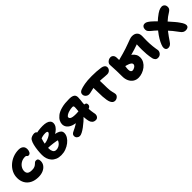

<svg xmlns="http://www.w3.org/2000/svg" viewBox="312 -1763 3017 3017"><g transform="rotate(-45 1820.5 -254.0)"><path d="M285 9Q204 9 147.5 -20.5Q91 -50 62 -101.5Q33 -153 33 -220Q33 -283 59.5 -337Q86 -391 132.5 -432Q179 -473 238.5 -496Q298 -519 366 -519Q397 -519 420 -508.5Q443 -498 456 -478Q469 -458 469 -428Q469 -392 454 -367Q439 -342 412 -342Q398 -342 392 -349Q386 -356 379.5 -362Q373 -368 355 -368Q307 -368 269 -346.5Q231 -325 209 -290Q187 -255 187 -215Q187 -194 196 -177Q205 -160 226 -150.5Q247 -141 286 -141Q325 -141 347 -151Q369 -161 382 -173.5Q395 -186 407 -196Q419 -206 438 -206Q462 -206 473.5 -191Q485 -176 485 -145Q485 -101 459.5 -66Q434 -31 388.5 -11Q343 9 285 9Z M779 19Q725 19 685 2Q645 -15 618 -45.5Q591 -76 578 -115.5Q565 -155 565 -200Q565 -244 570.5 -297.5Q576 -351 587.5 -400Q599 -449 619 -482Q627 -496 643 -506Q659 -516 679.5 -521.5Q700 -527 720 -527Q741 -527 754 -514.5Q767 -502 767 -474Q767 -456 759 -429.5Q751 -403 739.5 -367.5Q728 -332 720 -288.5Q712 -245 712 -193Q712 -154 728 -125Q744 -96 782 -96Q811 -96 838 -109.5Q865 -123 884 -147Q903 -171 910 -201L922 -182Q907 -187 879.5 -192.5Q852 -198 819.5 -202Q787 -206 755.5 -209Q724 -212 701 -211L709 -294Q739 -294 770.5 -303.5Q802 -313 828.5 -326.5Q855 -340 871.5 -355.5Q888 -371 888 -384Q888 -395 876.5 -400.5Q865 -406 843 -406Q806 -406 775.5 -397.5Q745 -389 720 -379.5Q695 -370 674 -367Q654 -366 639.5 -377.5Q625 -389 625 -411Q626 -436 645.5 -454.5Q665 -473 694 -483Q749 -503 800 -509.5Q851 -516 894 -516Q942 -516 976.5 -506Q1011 -496 1029.5 -475.5Q1048 -455 1048 -425Q1048 -392 1028 -361.5Q1008 -331 972 -305Q936 -279 889 -258.5Q842 -238 787 -227L811 -297Q858 -298 902 -293.5Q946 -289 982 -278Q1018 -267 1038.5 -247Q1059 -227 1059 -195Q1059 -156 1036 -118Q1013 -80 973 -49Q933 -18 883 0.5Q833 19 779 19Z M1554 12Q1517 12 1495.5 -6.5Q1474 -25 1465 -55Q1461 -71 1457 -93Q1453 -115 1451.5 -139.5Q1450 -164 1450 -187Q1450 -204 1451.5 -227.5Q1453 -251 1455.5 -276.5Q1458 -302 1460 -325Q1462 -348 1462 -363Q1462 -382 1456 -388.5Q1450 -395 1434 -395Q1418 -395 1395.5 -391.5Q1373 -388 1355 -382Q1326 -374 1300.5 -358Q1275 -342 1275 -324Q1275 -307 1290 -296Q1305 -285 1332.5 -280.5Q1360 -276 1401 -276Q1422 -276 1448.5 -278.5Q1475 -281 1501.5 -284.5Q1528 -288 1548.5 -290Q1569 -292 1577 -292Q1605 -292 1622.5 -283.5Q1640 -275 1640 -246Q1640 -219 1616.5 -203.5Q1593 -188 1555.5 -181Q1518 -174 1476 -174H1345Q1280 -174 1231 -192Q1182 -210 1155.5 -242.5Q1129 -275 1129 -318Q1129 -349 1146.5 -384Q1164 -419 1204 -450.5Q1244 -482 1312 -501Q1356 -513 1398 -517Q1440 -521 1492 -521Q1538 -521 1563.5 -510Q1589 -499 1598.5 -481Q1608 -463 1608 -440Q1608 -413 1604.5 -384Q1601 -355 1597.5 -324.5Q1594 -294 1594 -262Q1594 -238 1595.5 -206.5Q1597 -175 1600 -146Q1603 -117 1607 -99Q1609 -86 1611.5 -75.5Q1614 -65 1614 -58Q1614 -29 1597 -8.5Q1580 12 1554 12ZM1197 12Q1173 12 1152 -6Q1131 -24 1131 -54Q1131 -72 1141.5 -86.5Q1152 -101 1182 -114Q1229 -135 1276 -164Q1323 -193 1361 -231L1462 -171Q1434 -142 1398 -110Q1362 -78 1324.5 -50.5Q1287 -23 1253.5 -5.5Q1220 12 1197 12Z M1763 -349Q1732 -349 1708.5 -371Q1685 -393 1685 -424Q1685 -447 1697.5 -462Q1710 -477 1734 -486Q1768 -500 1832.5 -512Q1897 -524 1995 -524Q2051 -524 2096 -521Q2141 -518 2192 -511Q2227 -506 2247.5 -489Q2268 -472 2268 -444Q2268 -426 2257.5 -408.5Q2247 -391 2229 -380.5Q2211 -370 2188 -370Q2171 -370 2139.5 -372.5Q2108 -375 2071 -378Q2034 -381 1998 -381Q1930 -381 1887 -373.5Q1844 -366 1816 -357.5Q1788 -349 1763 -349ZM1983 12Q1958 12 1942.5 0.5Q1927 -11 1914 -36Q1903 -59 1896.5 -96Q1890 -133 1887.5 -176Q1885 -219 1885 -260Q1885 -325 1882 -369.5Q1879 -414 1879 -442L2030 -450Q2030 -443 2031 -418Q2032 -393 2033 -359Q2034 -325 2035 -288.5Q2036 -252 2036 -222Q2036 -188 2040 -162.5Q2044 -137 2048.5 -118Q2053 -99 2057 -84.5Q2061 -70 2061 -57Q2061 -37 2048.5 -21.5Q2036 -6 2018.5 3Q2001 12 1983 12Z M2499 17Q2448 17 2410 -8Q2372 -33 2351 -77.5Q2330 -122 2330 -179Q2330 -248 2328 -305.5Q2326 -363 2323.5 -401.5Q2321 -440 2321 -449Q2321 -468 2334 -485.5Q2347 -503 2367.5 -514Q2388 -525 2412 -525Q2437 -525 2456.5 -505.5Q2476 -486 2477 -448Q2479 -417 2478.5 -368Q2478 -319 2478 -263Q2478 -258 2476 -246Q2474 -234 2472.5 -219.5Q2471 -205 2471 -191Q2471 -161 2482 -145.5Q2493 -130 2512 -130Q2523 -130 2536.5 -135Q2550 -140 2562.5 -148Q2575 -156 2583 -167.5Q2591 -179 2591 -191Q2591 -210 2577 -221Q2563 -232 2543 -241Q2533 -246 2509 -253Q2485 -260 2461.5 -266Q2438 -272 2427 -274L2430 -385Q2465 -394 2506 -404.5Q2547 -415 2590.5 -427.5Q2634 -440 2674 -453Q2721 -468 2760 -483.5Q2799 -499 2830.5 -509.5Q2862 -520 2885 -520Q2940 -520 2970 -491Q3000 -462 3000 -410Q3000 -387 2999 -360Q2998 -333 2998 -301Q2998 -275 2999.5 -243Q3001 -211 3004.5 -177.5Q3008 -144 3013 -113Q3015 -99 3017.5 -88.5Q3020 -78 3020 -72Q3020 -51 3009.5 -31.5Q2999 -12 2980 0Q2961 12 2936 12Q2905 12 2888.5 -6Q2872 -24 2866 -48Q2854 -106 2849.5 -159.5Q2845 -213 2845 -261Q2845 -283 2845.5 -306Q2846 -329 2847 -350Q2848 -371 2848.5 -387.5Q2849 -404 2849 -413L2883 -391Q2869 -383 2836 -371Q2803 -359 2758.5 -345Q2714 -331 2663 -317.5Q2612 -304 2561.5 -293Q2511 -282 2467 -276L2471 -367Q2481 -369 2496 -370Q2511 -371 2533 -371Q2545 -371 2570 -364.5Q2595 -358 2624 -345Q2653 -332 2680 -311.5Q2707 -291 2724.5 -261Q2742 -231 2742 -193Q2742 -146 2720 -107.5Q2698 -69 2662 -41.5Q2626 -14 2583 1.5Q2540 17 2499 17Z M3160 16Q3138 16 3123.5 4Q3109 -8 3106.5 -33Q3104 -58 3119 -96Q3134 -136 3163 -185Q3192 -234 3234 -286.5Q3276 -339 3327.5 -388.5Q3379 -438 3437 -478Q3459 -493 3477.5 -502Q3496 -511 3512.5 -515Q3529 -519 3542 -519Q3570 -519 3589.5 -500Q3609 -481 3609 -445Q3609 -421 3597 -405Q3585 -389 3566 -377Q3500 -338 3443 -285Q3386 -232 3337.5 -169.5Q3289 -107 3246 -42Q3226 -10 3205 3Q3184 16 3160 16ZM3549 15Q3524 15 3502.5 3Q3481 -9 3458 -43Q3431 -82 3394.5 -126Q3358 -170 3317 -213.5Q3276 -257 3235 -296Q3194 -335 3158 -363Q3134 -383 3119 -401Q3104 -419 3104 -447Q3104 -478 3120 -498.5Q3136 -519 3166 -519Q3186 -519 3204 -510Q3222 -501 3252 -478Q3272 -462 3304.5 -430.5Q3337 -399 3374.5 -360.5Q3412 -322 3449 -280.5Q3486 -239 3517.5 -202.5Q3549 -166 3567 -139Q3598 -96 3606.5 -73.5Q3615 -51 3615 -37Q3615 -12 3597 1.5Q3579 15 3549 15Z"/></g></svg>

Font: Shantell Sans
Style: Bold
Weight: 700
Designer: Stephen Nixon, Anya Danilova, Shantell Martin
Foundry: Arrow Type
Version: Version 1.011;[c5ecc13dd]